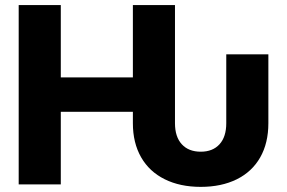

<svg xmlns="http://www.w3.org/2000/svg" viewBox="-20 -727 1131 757"><path d="M503.9 -241.2V-286.1H219.7V0H53.7V-707H219.7V-421.9H503.9V-707H669.9V-241.2Q669.9 -187.5 696.8 -158.2Q723.6 -128.9 771.5 -128.9Q818.8 -128.9 845.5 -158.2Q872.1 -187.5 872.1 -241.2V-512.7H1038.1V-241.2Q1038.1 -163.1 1005.9 -106.4Q973.6 -49.8 913.3 -20Q853 9.8 771.5 9.8Q689.9 9.8 629.4 -20.3Q568.8 -50.3 536.4 -106.9Q503.9 -163.6 503.9 -241.2Z"/></svg>

Font: Pretendard GOV ExtraBold
Style: Regular
Weight: 800
Designer: Base glyphs from Inter by Rasmus Andersson; Hangeul glyphs from Noto Sans CJK(Source Han Sans) by Jang Soo-young and Kan
Foundry: Kil Hyung-jin
Version: Version 1.309